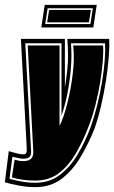

<svg xmlns="http://www.w3.org/2000/svg" viewBox="-52 -655 470 790"><path d="M225 -495H397Q399 -465 395.5 -420Q392 -375 384 -323.5Q376 -272 364 -220.5Q352 -169 337 -126Q313 -66 280.5 -10.5Q248 45 202.5 80Q157 115 93 115Q61 115 26 108.5Q-9 102 -32 95L-16 -33Q3 -28 17 -24Q31 -20 44 -20Q52 -20 55.5 -25Q59 -30 58 -46L34 -495H215V-295Q222 -339 225 -369Q228 -399 228 -424Q228 -444 227 -463Q226 -482 225 -495ZM93 97Q152 97 194.5 64.5Q237 32 268 -20.5Q299 -73 321 -132Q336 -174 348 -222.5Q360 -271 368 -319.5Q376 -368 379 -409.5Q382 -451 380 -477H240Q244 -426 239.5 -372Q235 -318 225 -268.5Q215 -219 201 -179V-477H52L76 -31Q77 -18 70 -10Q63 -2 44 -2Q35 -2 27 -4Q19 -6 -1 -10L-13 81Q6 86 34.5 91.5Q63 97 93 97ZM93 88Q64 88 38 84Q12 80 -3 75L8 2Q16 4 24 6Q32 8 44 8Q87 8 85 -32L62 -468H193V-136Q211 -174 225.5 -232Q240 -290 247.5 -352.5Q255 -415 249 -468H372Q374 -444 371 -404.5Q368 -365 360.5 -318.5Q353 -272 341 -224.5Q329 -177 313 -136Q291 -78 261.5 -26.5Q232 25 191.5 56.5Q151 88 93 88ZM118 -542 132 -635H346L332 -542ZM134 -556H320L330 -621H144ZM142 -563 150 -614H322L314 -563Z"/></svg>

Font: Alumni Sans Collegiate One
Style: Italic
Weight: 400
Italic angle: -8°
Designer: Robert E. Leuschke
Foundry: Robert E. Leuschke
Version: Version 1.100